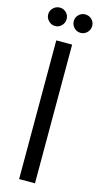

<svg xmlns="http://www.w3.org/2000/svg" viewBox="-161 -898 486 936"><g transform="rotate(15 82.0 -429.5)"><path d="M146 -766Q127 -766 113.5 -780Q100 -794 100 -813Q100 -832 113.5 -845.5Q127 -859 146 -859Q166 -859 179.5 -845.5Q193 -832 193 -813Q193 -794 179.5 -780Q166 -766 146 -766ZM18 -766Q-1 -766 -15 -780Q-29 -794 -29 -813Q-29 -832 -15 -845.5Q-1 -859 18 -859Q37 -859 50.5 -845.5Q64 -832 64 -813Q64 -794 50.5 -780Q37 -766 18 -766ZM42 0V-700H122V0Z"/></g></svg>

Font: Stick No Bills
Style: Regular
Weight: 400
Version: Version 2.000